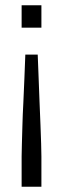

<svg xmlns="http://www.w3.org/2000/svg" viewBox="-20 -530 239 728"><path d="M62 178V63Q62 46 63 15.5Q64 -15 65 -55Q66 -95 68.5 -140.5Q71 -186 72.5 -232.5Q74 -279 76 -323H123Q125 -280 126.5 -233.5Q128 -187 130 -141.5Q132 -96 133.5 -56Q135 -16 136 15Q137 46 137 63V178ZM62 -425V-510H137V-425Z"/></svg>

Font: Saira Condensed
Style: Regular
Weight: 400
Width: 3
Designer: Hector Gatti with collaboration of the Omnibus-Type team
Foundry: Omnibus-Type
Version: Version 1.101